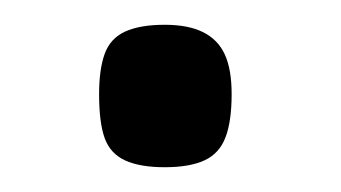

<svg xmlns="http://www.w3.org/2000/svg" viewBox="-20 -404 275 155"><path d="M113 -269Q93 -269 81 -274.5Q69 -280 64.5 -292.5Q60 -305 60 -328Q60 -348 64.5 -360.5Q69 -373 81 -378.5Q93 -384 113 -384Q132 -384 144 -378Q156 -372 161.5 -360Q167 -348 167 -328Q167 -306 162 -293Q157 -280 145 -274.5Q133 -269 113 -269Z"/></svg>

Font: Changa Light
Style: Regular
Weight: 300
Designer: Eduardo Rodriguez Tunni
Foundry: Eduardo Rodriguez Tunni
Version: Version 3.002; ttfautohint (v1.8.2)